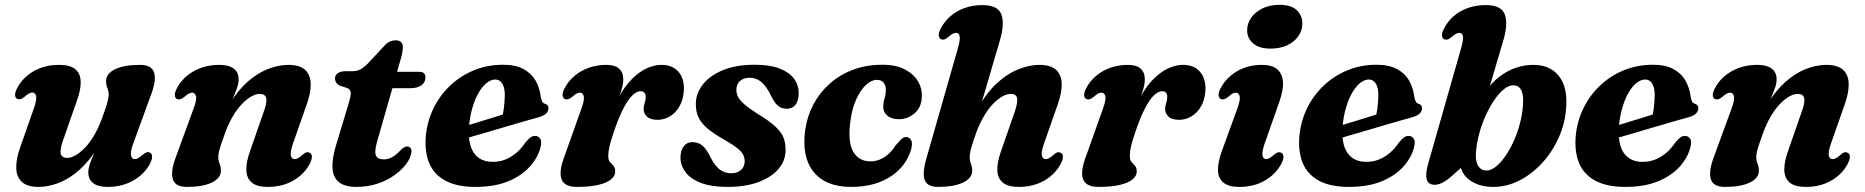

<svg xmlns="http://www.w3.org/2000/svg" viewBox="-20 -740 7517 774"><path d="M584.5 -124.5Q593 -120 593.2 -108.8Q593.5 -97.5 584.5 -80Q562.5 -38 517.2 -12.2Q472 13.5 413 13.5Q376 13.5 356 -1.5Q336 -16.5 336 -45.5Q336 -62.5 343.8 -83.8Q351.5 -105 362.5 -129.8Q373.5 -154.5 385 -182.5Q396.5 -210.5 403.5 -241.5L415.5 -232Q388.5 -162.5 353.8 -115.2Q319 -68 281.2 -39.5Q243.5 -11 206 1.2Q168.5 13.5 136 13.5Q90 13.5 68.2 -6.5Q46.5 -26.5 45.5 -62.2Q44.5 -98 61 -145L116.5 -303Q129 -339 125.5 -353Q122 -367 110.5 -367Q104.5 -367 97.5 -363.5Q90.5 -360 80 -350.5Q69.5 -342 62.8 -340.2Q56 -338.5 49.5 -341.5Q41 -345.5 40.8 -356.8Q40.5 -368 49.5 -385.5Q71.5 -427.5 115.8 -453Q160 -478.5 218.5 -478.5Q262.5 -478.5 283.2 -461.2Q304 -444 305.2 -412.2Q306.5 -380.5 291 -337L235.5 -178Q221 -139 224.8 -121.2Q228.5 -103.5 251 -103.5Q266.5 -103.5 284.8 -114Q303 -124.5 322 -144Q341 -163.5 358 -192Q375 -220.5 389 -257Q399 -283.5 405.2 -302.5Q411.5 -321.5 414.8 -335Q418 -348.5 418 -358Q418 -373 412.8 -385.2Q407.5 -397.5 407.5 -413.5Q407.5 -443 443.8 -460.8Q480 -478.5 544.5 -478.5Q591 -478.5 601 -448.2Q611 -418 590.5 -362.5L517.5 -162.5Q504.5 -127.5 508.2 -113Q512 -98.5 523 -98.5Q529.5 -98.5 536.5 -102.2Q543.5 -106 554 -115Q564.5 -124 571.2 -126Q578 -128 584.5 -124.5Z M693.5 -341Q685 -345 684.8 -356.5Q684.5 -368 693.5 -385Q716 -427.5 761 -453Q806 -478.5 865 -478.5Q902 -478.5 922 -463.5Q942 -448.5 942 -420Q942 -403 934.2 -381.8Q926.5 -360.5 915.5 -335.8Q904.5 -311 893 -282.8Q881.5 -254.5 874.5 -223.5L862.5 -233.5Q890 -303 924.5 -350.2Q959 -397.5 996.8 -425.8Q1034.5 -454 1072 -466.2Q1109.5 -478.5 1142 -478.5Q1188 -478.5 1209.8 -458.5Q1231.5 -438.5 1232.5 -403Q1233.5 -367.5 1217 -320.5L1161.5 -162.5Q1149 -126.5 1152.5 -112.5Q1156 -98.5 1167.5 -98.5Q1174 -98.5 1180.8 -102Q1187.5 -105.5 1198 -114.5Q1208.5 -124 1215.2 -125.8Q1222 -127.5 1228.5 -124Q1237 -120 1237.2 -108.5Q1237.5 -97 1228.5 -79.5Q1206.5 -37.5 1162.2 -12Q1118 13.5 1059.5 13.5Q1016 13.5 995 -4Q974 -21.5 973 -53.5Q972 -85.5 987 -128L1042.5 -287.5Q1057 -326 1053.2 -343.8Q1049.5 -361.5 1027 -361.5Q1011.5 -361.5 993.2 -351.2Q975 -341 956 -321.5Q937 -302 920 -273.5Q903 -245 889 -208.5Q879.5 -182 873 -163Q866.5 -144 863.2 -130.8Q860 -117.5 860 -107.5Q860 -92 865.2 -80Q870.5 -68 870.5 -51.5Q870.5 -22 834.2 -4.2Q798 13.5 733.5 13.5Q687 13.5 677 -17Q667 -47.5 687.5 -103L760.5 -302.5Q774 -338.5 770 -352.5Q766 -366.5 755 -366.5Q748.5 -366.5 741.5 -363Q734.5 -359.5 724 -350Q713.5 -341.5 706.8 -339.8Q700 -338 693.5 -341Z M1378.5 -385.5 1352 -394Q1341 -398.5 1335.8 -406.2Q1330.5 -414 1330.5 -423.5Q1330.5 -437.5 1342 -445.2Q1353.5 -453 1373 -453H1402Q1419.5 -453 1433.2 -460.5Q1447 -468 1461 -482L1532 -558Q1542.5 -569 1552.8 -573.2Q1563 -577.5 1575 -577.5Q1590 -577.5 1597 -570Q1604 -562.5 1604 -550.5Q1604 -543 1602 -530Q1600 -517 1595 -500.5L1500 -168.5Q1488.5 -128.5 1495.5 -113Q1502.5 -97.5 1527.5 -97.5Q1544.5 -97.5 1560.2 -106Q1576 -114.5 1594 -133.5Q1602.5 -142.5 1608.5 -146Q1614.5 -149.5 1621 -149.5Q1629.5 -149.5 1634.8 -143.5Q1640 -137.5 1638.5 -126.5Q1635.5 -103.5 1617.8 -79.2Q1600 -55 1570.2 -33.8Q1540.5 -12.5 1501.5 0.5Q1462.5 13.5 1416.5 13.5Q1371.5 13.5 1347.5 -4.8Q1323.5 -23 1320.5 -60.2Q1317.5 -97.5 1334.5 -154L1386.5 -326.5Q1395.5 -356.5 1393.5 -368.8Q1391.5 -381 1378.5 -385.5ZM1527.5 -384.5 1548.5 -450.5H1671Q1695 -450.5 1695 -428Q1695 -408 1678.8 -396.2Q1662.5 -384.5 1635 -384.5Z M1782 -209Q1782 -209 1799.2 -214.5Q1816.5 -220 1844.2 -228.2Q1872 -236.5 1904.2 -246.5Q1936.5 -256.5 1967 -265.8Q1997.5 -275 2020 -282.5L2003 -262.5Q2008 -280 2011.2 -303.8Q2014.5 -327.5 2015 -357.5Q2015 -386 2005 -402.8Q1995 -419.5 1976.5 -419.5Q1959.5 -419.5 1942.5 -406.2Q1925.5 -393 1910.8 -368.2Q1896 -343.5 1885.5 -309.2Q1875 -275 1871 -233Q1865 -161 1890 -124.2Q1915 -87.5 1966.5 -87.5Q1994 -87.5 2018 -97.2Q2042 -107 2062.2 -124.5Q2082.5 -142 2098 -165.5Q2111 -181 2119.5 -186.8Q2128 -192.5 2138.5 -192Q2150.5 -191.5 2157.8 -181Q2165 -170.5 2159 -147Q2149 -105.5 2116.2 -68.8Q2083.5 -32 2028.8 -9.2Q1974 13.5 1896 13.5Q1822 13.5 1775.8 -11.5Q1729.5 -36.5 1710.5 -82Q1691.5 -127.5 1696.5 -190.5Q1702 -251 1727.5 -303.2Q1753 -355.5 1794.8 -395Q1836.5 -434.5 1890.8 -456.8Q1945 -479 2008 -479Q2058 -479 2090 -461.8Q2122 -444.5 2138.8 -415.5Q2155.5 -386.5 2160 -349.5Q2161.5 -339.5 2165.2 -331.8Q2169 -324 2176 -322Q2183 -320 2187 -315.8Q2191 -311.5 2191 -303.5Q2191 -292.5 2182.5 -283.2Q2174 -274 2150.5 -267Q2128 -261 2092.8 -250.8Q2057.5 -240.5 2016.5 -228.5Q1975.5 -216.5 1935 -204.5Q1894.5 -192.5 1860.8 -183Q1827 -173.5 1806.8 -167.5Q1786.5 -161.5 1786.5 -161.5Z M2256.5 -341Q2248.5 -345 2248 -356.5Q2247.5 -368 2256.5 -385Q2271.5 -413.5 2296.5 -434.5Q2321.5 -455.5 2354.2 -467Q2387 -478.5 2424.5 -478.5Q2458.5 -478.5 2475.5 -463.5Q2492.5 -448.5 2492.5 -420Q2492.5 -400.5 2485 -376.2Q2477.5 -352 2467.2 -326Q2457 -300 2448.5 -274.8Q2440 -249.5 2438.5 -228.5L2429 -231Q2447 -297.5 2472.5 -344.8Q2498 -392 2527.5 -421.5Q2557 -451 2587.5 -464.8Q2618 -478.5 2646 -478.5Q2691 -478.5 2714.8 -451Q2738.5 -423.5 2737 -379Q2735.5 -340.5 2720.2 -313.2Q2705 -286 2681.5 -271.5Q2658 -257 2631 -257Q2601 -257 2587.8 -270.2Q2574.5 -283.5 2574.5 -300Q2574.5 -313 2578.8 -325Q2583 -337 2583 -349.5Q2583 -360.5 2577.5 -366.5Q2572 -372.5 2562.5 -372.5Q2547.5 -372.5 2530 -356.2Q2512.5 -340 2493.5 -303.8Q2474.5 -267.5 2454 -207Q2442 -172 2437 -150.2Q2432 -128.5 2432 -111Q2432 -94.5 2439 -86.8Q2446 -79 2453 -71.5Q2460 -64 2460 -48Q2460 -30.5 2442.8 -16.5Q2425.5 -2.5 2391.5 5.5Q2357.5 13.5 2306 13.5Q2272 13.5 2256 -0.2Q2240 -14 2239.8 -40.2Q2239.5 -66.5 2253 -103L2324 -302.5Q2337 -338.5 2333.2 -352.5Q2329.5 -366.5 2318 -366.5Q2311.5 -366.5 2304.5 -363Q2297.5 -359.5 2287.5 -350Q2276.5 -341.5 2269.8 -339.8Q2263 -338 2256.5 -341Z M2927.5 -41.5Q2952.5 -41.5 2967.2 -55Q2982 -68.5 2982 -90Q2982 -105 2975.2 -117.5Q2968.5 -130 2950.2 -144.2Q2932 -158.5 2896 -179Q2855.5 -202 2831.2 -222.8Q2807 -243.5 2796 -266.8Q2785 -290 2785 -320Q2785 -363 2813 -399Q2841 -435 2893.8 -457Q2946.5 -479 3023 -479Q3082.5 -479 3121.5 -464.2Q3160.5 -449.5 3180 -424Q3199.5 -398.5 3199.5 -366Q3200 -335 3187.2 -318.2Q3174.5 -301.5 3151.5 -301.5Q3130 -301.5 3114.5 -315.2Q3099 -329 3083 -364Q3067 -395 3047.5 -410.8Q3028 -426.5 3002.5 -426.5Q2977.5 -426.5 2963 -413.5Q2948.5 -400.5 2948.5 -377.5Q2948.5 -363.5 2955.2 -349.8Q2962 -336 2980.8 -319.5Q2999.5 -303 3035 -280.5Q3080 -253.5 3104.2 -231.2Q3128.5 -209 3137.8 -186.8Q3147 -164.5 3147 -136Q3147 -92 3118 -58.5Q3089 -25 3036.8 -5.8Q2984.5 13.5 2914 13.5Q2847 13.5 2804.8 -3Q2762.5 -19.5 2742.8 -46.8Q2723 -74 2723 -106Q2724 -134 2736.5 -150.5Q2749 -167 2771.5 -167Q2797 -167 2814 -151Q2831 -135 2846 -102.5Q2864.5 -68 2884 -54.8Q2903.5 -41.5 2927.5 -41.5Z M3515 -418Q3493 -418 3471.5 -398.2Q3450 -378.5 3432.8 -342Q3415.5 -305.5 3408.5 -254Q3396.5 -169.5 3419 -129.5Q3441.5 -89.5 3489 -89.5Q3509 -89.5 3527 -97Q3545 -104.5 3561.2 -118.8Q3577.5 -133 3590 -153.5Q3605 -170.5 3613.8 -179.2Q3622.5 -188 3634.5 -187.5Q3647 -187 3653.2 -174.5Q3659.5 -162 3653 -138Q3644.5 -107.5 3625 -80Q3605.5 -52.5 3575.2 -31.5Q3545 -10.5 3503.8 1.5Q3462.5 13.5 3411 13.5Q3309 13.5 3260 -47Q3211 -107.5 3226 -216.5Q3234 -271.5 3259 -319Q3284 -366.5 3324.5 -402.5Q3365 -438.5 3418.8 -458.8Q3472.5 -479 3537 -479Q3592.5 -479 3628.2 -460Q3664 -441 3681.2 -411.2Q3698.5 -381.5 3696 -347.5Q3694 -305.5 3666 -282.5Q3638 -259.5 3605 -259.5Q3573.5 -259.5 3556.8 -274Q3540 -288.5 3540.5 -311.5Q3541 -329 3546 -343.8Q3551 -358.5 3551 -377Q3551.5 -395 3542.2 -406.5Q3533 -418 3515 -418Z M3924.5 -282.5 4011 -578Q4030.5 -644 4016.8 -681.8Q4003 -719.5 3940 -719.5Q3902 -719.5 3869.5 -708Q3837 -696.5 3812.5 -675.5Q3788 -654.5 3773 -626.5Q3764 -609 3764.5 -597.5Q3765 -586 3773 -582Q3779.5 -579 3786.2 -580.8Q3793 -582.5 3804 -591.5Q3814 -600.5 3821 -604Q3828 -607.5 3834.5 -607.5Q3845.5 -607.5 3848.5 -593.8Q3851.5 -580 3841 -543.5L3713 -96Q3703.5 -61.5 3703.8 -37Q3704 -12.5 3717.8 0.5Q3731.5 13.5 3761.5 13.5Q3826 13.5 3862.5 -4.2Q3899 -22 3899 -51Q3899 -67.5 3894 -79.8Q3889 -92 3889 -107Q3889 -117.5 3892.2 -131.8Q3895.5 -146 3901.8 -165.2Q3908 -184.5 3916.5 -208.5Q3930.5 -245 3947.5 -273.5Q3964.5 -302 3983.5 -321.5Q4002.5 -341 4020.8 -351.2Q4039 -361.5 4054.5 -361.5Q4077 -361.5 4080.2 -344Q4083.5 -326.5 4070 -287.5L4014.5 -128Q3999.5 -85.5 4000.5 -53.5Q4001.5 -21.5 4022.5 -4Q4043.5 13.5 4087 13.5Q4145.5 13.5 4189.8 -12Q4234 -37.5 4256 -79.5Q4265.5 -97 4265 -108.5Q4264.5 -120 4256 -124Q4249.5 -127.5 4242.8 -125.8Q4236 -124 4225.5 -114.5Q4215 -105.5 4208.2 -102Q4201.5 -98.5 4195 -98.5Q4183.5 -98.5 4180 -112.5Q4176.5 -126.5 4189 -162.5L4244.5 -320.5Q4261 -367.5 4260 -403Q4259 -438.5 4237.2 -458.5Q4215.5 -478.5 4169.5 -478.5Q4130.5 -478.5 4084.8 -460.5Q4039 -442.5 3994.5 -400.5Q3950 -358.5 3914 -286.5Z M4359 -341Q4351 -345 4350.5 -356.5Q4350 -368 4359 -385Q4374 -413.5 4399 -434.5Q4424 -455.5 4456.8 -467Q4489.5 -478.5 4527 -478.5Q4561 -478.5 4578 -463.5Q4595 -448.5 4595 -420Q4595 -400.5 4587.5 -376.2Q4580 -352 4569.8 -326Q4559.5 -300 4551 -274.8Q4542.5 -249.5 4541 -228.5L4531.5 -231Q4549.5 -297.5 4575 -344.8Q4600.5 -392 4630 -421.5Q4659.5 -451 4690 -464.8Q4720.5 -478.5 4748.5 -478.5Q4793.5 -478.5 4817.2 -451Q4841 -423.5 4839.5 -379Q4838 -340.5 4822.8 -313.2Q4807.5 -286 4784 -271.5Q4760.5 -257 4733.5 -257Q4703.5 -257 4690.2 -270.2Q4677 -283.5 4677 -300Q4677 -313 4681.2 -325Q4685.5 -337 4685.5 -349.5Q4685.5 -360.5 4680 -366.5Q4674.5 -372.5 4665 -372.5Q4650 -372.5 4632.5 -356.2Q4615 -340 4596 -303.8Q4577 -267.5 4556.5 -207Q4544.5 -172 4539.5 -150.2Q4534.5 -128.5 4534.5 -111Q4534.5 -94.5 4541.5 -86.8Q4548.5 -79 4555.5 -71.5Q4562.5 -64 4562.5 -48Q4562.5 -30.5 4545.2 -16.5Q4528 -2.5 4494 5.5Q4460 13.5 4408.5 13.5Q4374.5 13.5 4358.5 -0.2Q4342.5 -14 4342.2 -40.2Q4342 -66.5 4355.5 -103L4426.5 -302.5Q4439.5 -338.5 4435.8 -352.5Q4432 -366.5 4420.5 -366.5Q4414 -366.5 4407 -363Q4400 -359.5 4390 -350Q4379 -341.5 4372.2 -339.8Q4365.5 -338 4359 -341Z M5078.5 -162.5Q5066 -126.5 5069.5 -112.5Q5073 -98.5 5084 -98.5Q5090.5 -98.5 5097.2 -102.2Q5104 -106 5114.5 -115Q5125 -124 5131.8 -125.8Q5138.5 -127.5 5145.5 -124Q5153.5 -120 5154 -108.5Q5154.5 -97 5145 -79.5Q5123.5 -38 5079.2 -12.2Q5035 13.5 4976 13.5Q4932.5 13.5 4911.5 -4.2Q4890.5 -22 4890 -54Q4889.5 -86 4905 -129.5L4968 -302.5Q4981 -338.5 4977.2 -352.5Q4973.5 -366.5 4962.5 -366.5Q4956 -366.5 4949 -363Q4942 -359.5 4932 -350Q4921 -341.5 4914.2 -339.8Q4907.5 -338 4901 -341Q4893 -345 4892.5 -356.5Q4892 -368 4901 -385Q4923 -427 4966.8 -452.8Q5010.5 -478.5 5067.5 -478.5Q5107 -478.5 5128 -461.5Q5149 -444.5 5151.8 -411.2Q5154.5 -378 5137.5 -330ZM5101 -544Q5055 -544 5030.8 -566Q5006.5 -588 5007.5 -619.5Q5008 -646 5024.2 -669Q5040.5 -692 5069.5 -706.2Q5098.5 -720.5 5138 -720.5Q5186.5 -720.5 5208.8 -697.8Q5231 -675 5230 -644Q5229.5 -615.5 5213 -592.8Q5196.5 -570 5168 -557Q5139.5 -544 5101 -544Z M5303.5 -209Q5303.5 -209 5320.8 -214.5Q5338 -220 5365.8 -228.2Q5393.5 -236.5 5425.8 -246.5Q5458 -256.5 5488.5 -265.8Q5519 -275 5541.5 -282.5L5524.5 -262.5Q5529.5 -280 5532.8 -303.8Q5536 -327.5 5536.5 -357.5Q5536.5 -386 5526.5 -402.8Q5516.5 -419.5 5498 -419.5Q5481 -419.5 5464 -406.2Q5447 -393 5432.2 -368.2Q5417.5 -343.5 5407 -309.2Q5396.5 -275 5392.5 -233Q5386.5 -161 5411.5 -124.2Q5436.5 -87.5 5488 -87.5Q5515.5 -87.5 5539.5 -97.2Q5563.5 -107 5583.8 -124.5Q5604 -142 5619.5 -165.5Q5632.5 -181 5641 -186.8Q5649.5 -192.5 5660 -192Q5672 -191.5 5679.2 -181Q5686.5 -170.5 5680.5 -147Q5670.5 -105.5 5637.8 -68.8Q5605 -32 5550.2 -9.2Q5495.5 13.5 5417.5 13.5Q5343.5 13.5 5297.2 -11.5Q5251 -36.5 5232 -82Q5213 -127.5 5218 -190.5Q5223.5 -251 5249 -303.2Q5274.5 -355.5 5316.2 -395Q5358 -434.5 5412.2 -456.8Q5466.5 -479 5529.5 -479Q5579.5 -479 5611.5 -461.8Q5643.5 -444.5 5660.2 -415.5Q5677 -386.5 5681.5 -349.5Q5683 -339.5 5686.8 -331.8Q5690.5 -324 5697.5 -322Q5704.5 -320 5708.5 -315.8Q5712.5 -311.5 5712.5 -303.5Q5712.5 -292.5 5704 -283.2Q5695.5 -274 5672 -267Q5649.5 -261 5614.2 -250.8Q5579 -240.5 5538 -228.5Q5497 -216.5 5456.5 -204.5Q5416 -192.5 5382.2 -183Q5348.5 -173.5 5328.2 -167.5Q5308 -161.5 5308 -161.5Z M5869.5 -543.5Q5880 -580 5877.2 -593.8Q5874.5 -607.5 5863.5 -607.5Q5857 -607.5 5850 -604Q5843 -600.5 5832.5 -591.5Q5822 -582.5 5815.2 -580.8Q5808.5 -579 5801.5 -582Q5793.5 -586 5793 -597.5Q5792.5 -609 5802 -626.5Q5816.5 -654.5 5841 -675.5Q5865.5 -696.5 5898 -708Q5930.5 -719.5 5969 -719.5Q6032.5 -719.5 6046.2 -681.8Q6060 -644 6040.5 -578L5955 -288L5926.5 -286.5Q5943 -334.5 5968 -370.5Q5993 -406.5 6024.2 -430.5Q6055.5 -454.5 6090.2 -466.5Q6125 -478.5 6160.5 -478.5Q6203.5 -478.5 6233.2 -460.8Q6263 -443 6278.8 -410Q6294.5 -377 6294.5 -331.5Q6294.5 -262 6269.8 -200Q6245 -138 6203 -90Q6161 -42 6108.5 -14.2Q6056 13.5 6000 13.5Q5938.5 13.5 5899.5 -17.8Q5860.5 -49 5865.5 -110L5896.5 -87.5L5826.5 -25Q5807 -9 5791.5 -2Q5776 5 5762.5 5Q5747.5 5 5738.8 -3.8Q5730 -12.5 5729.5 -31.5Q5729 -50.5 5738 -82.5ZM6078 -396Q6059 -395 6038.5 -377Q6018 -359 5999 -329.5Q5980 -300 5964.5 -263.5Q5949 -227 5939.8 -188.5Q5930.5 -150 5929.5 -114.5Q5929 -83.5 5941 -68Q5953 -52.5 5972 -52.5Q5991 -52.5 6011.5 -69.2Q6032 -86 6051.2 -114.8Q6070.5 -143.5 6086 -180Q6101.5 -216.5 6110.8 -256.8Q6120 -297 6120 -335.5Q6120 -359 6114.5 -372.2Q6109 -385.5 6099.5 -391.2Q6090 -397 6078 -396Z M6417.5 -209Q6417.5 -209 6434.8 -214.5Q6452 -220 6479.8 -228.2Q6507.5 -236.5 6539.8 -246.5Q6572 -256.5 6602.5 -265.8Q6633 -275 6655.5 -282.5L6638.5 -262.5Q6643.5 -280 6646.8 -303.8Q6650 -327.5 6650.5 -357.5Q6650.5 -386 6640.5 -402.8Q6630.5 -419.5 6612 -419.5Q6595 -419.5 6578 -406.2Q6561 -393 6546.2 -368.2Q6531.5 -343.5 6521 -309.2Q6510.5 -275 6506.5 -233Q6500.5 -161 6525.5 -124.2Q6550.5 -87.5 6602 -87.5Q6629.5 -87.5 6653.5 -97.2Q6677.5 -107 6697.8 -124.5Q6718 -142 6733.5 -165.5Q6746.5 -181 6755 -186.8Q6763.5 -192.5 6774 -192Q6786 -191.5 6793.2 -181Q6800.5 -170.5 6794.5 -147Q6784.5 -105.5 6751.8 -68.8Q6719 -32 6664.2 -9.2Q6609.5 13.5 6531.5 13.5Q6457.5 13.5 6411.2 -11.5Q6365 -36.5 6346 -82Q6327 -127.5 6332 -190.5Q6337.5 -251 6363 -303.2Q6388.5 -355.5 6430.2 -395Q6472 -434.5 6526.2 -456.8Q6580.5 -479 6643.5 -479Q6693.5 -479 6725.5 -461.8Q6757.5 -444.5 6774.2 -415.5Q6791 -386.5 6795.5 -349.5Q6797 -339.5 6800.8 -331.8Q6804.5 -324 6811.5 -322Q6818.5 -320 6822.5 -315.8Q6826.5 -311.5 6826.5 -303.5Q6826.5 -292.5 6818 -283.2Q6809.5 -274 6786 -267Q6763.5 -261 6728.2 -250.8Q6693 -240.5 6652 -228.5Q6611 -216.5 6570.5 -204.5Q6530 -192.5 6496.2 -183Q6462.5 -173.5 6442.2 -167.5Q6422 -161.5 6422 -161.5Z M6893.5 -341Q6885 -345 6884.8 -356.5Q6884.5 -368 6893.5 -385Q6916 -427.5 6961 -453Q7006 -478.5 7065 -478.5Q7102 -478.5 7122 -463.5Q7142 -448.5 7142 -420Q7142 -403 7134.2 -381.8Q7126.5 -360.5 7115.5 -335.8Q7104.5 -311 7093 -282.8Q7081.5 -254.5 7074.5 -223.5L7062.5 -233.5Q7090 -303 7124.5 -350.2Q7159 -397.5 7196.8 -425.8Q7234.5 -454 7272 -466.2Q7309.5 -478.5 7342 -478.5Q7388 -478.5 7409.8 -458.5Q7431.5 -438.5 7432.5 -403Q7433.5 -367.5 7417 -320.5L7361.5 -162.5Q7349 -126.5 7352.5 -112.5Q7356 -98.5 7367.5 -98.5Q7374 -98.5 7380.8 -102Q7387.5 -105.5 7398 -114.5Q7408.5 -124 7415.2 -125.8Q7422 -127.5 7428.5 -124Q7437 -120 7437.2 -108.5Q7437.5 -97 7428.5 -79.5Q7406.5 -37.5 7362.2 -12Q7318 13.5 7259.5 13.5Q7216 13.5 7195 -4Q7174 -21.5 7173 -53.5Q7172 -85.5 7187 -128L7242.5 -287.5Q7257 -326 7253.2 -343.8Q7249.5 -361.5 7227 -361.5Q7211.5 -361.5 7193.2 -351.2Q7175 -341 7156 -321.5Q7137 -302 7120 -273.5Q7103 -245 7089 -208.5Q7079.5 -182 7073 -163Q7066.5 -144 7063.2 -130.8Q7060 -117.5 7060 -107.5Q7060 -92 7065.2 -80Q7070.5 -68 7070.5 -51.5Q7070.5 -22 7034.2 -4.2Q6998 13.5 6933.5 13.5Q6887 13.5 6877 -17Q6867 -47.5 6887.5 -103L6960.5 -302.5Q6974 -338.5 6970 -352.5Q6966 -366.5 6955 -366.5Q6948.5 -366.5 6941.5 -363Q6934.5 -359.5 6924 -350Q6913.5 -341.5 6906.8 -339.8Q6900 -338 6893.5 -341Z"/></svg>

Font: Fraunces
Style: Bold Italic
Weight: 700
Italic angle: -16°
Version: Version 1.000;[b76b70a41]